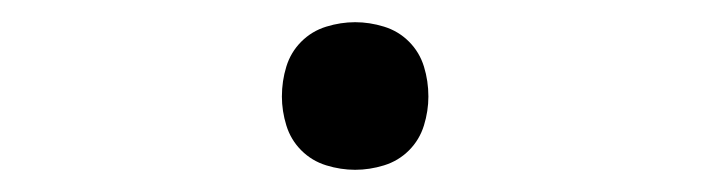

<svg xmlns="http://www.w3.org/2000/svg" viewBox="-20 -145 640 173"><path d="M300 8Q287 8 274 4Q261 0 251.5 -9.5Q242 -19 238 -32Q234 -45 234 -58Q234 -72 238 -85Q242 -98 251.5 -107.5Q261 -117 274 -121Q287 -125 300 -125Q313 -125 326 -121Q339 -117 348.5 -107.5Q358 -98 362 -85Q366 -72 366 -58Q366 -45 362 -32Q358 -19 348.5 -9.5Q339 0 326 4Q313 8 300 8Z"/></svg>

Font: Iosevka Custom Light Extended
Style: Regular
Weight: 300
Width: 7
Monospace: yes
Designer: Belleve Invis
Foundry: Belleve Invis
Version: Version 11.2.4; ttfautohint (v1.8.4)